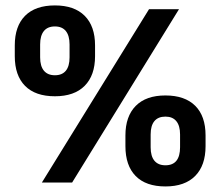

<svg xmlns="http://www.w3.org/2000/svg" viewBox="-20 -673 813 708"><path d="M246 0H134.5L529.5 -639H640ZM590 14.5Q518 14.5 480.2 -24Q442.5 -62.5 442.5 -134V-173.5Q442.5 -244 480.5 -282.5Q518.5 -321 590 -321Q661.5 -321 699.8 -283Q738 -245 738 -173.5V-134Q738 -63 699.8 -24.2Q661.5 14.5 590 14.5ZM590 -63.5Q617 -63.5 630.5 -80.2Q644 -97 644 -130V-177Q644 -209.5 630.2 -226.2Q616.5 -243 590 -243Q563 -243 549.2 -226.2Q535.5 -209.5 535.5 -177V-130Q535.5 -97 549.5 -80.2Q563.5 -63.5 590 -63.5ZM182.5 -318Q110.5 -318 72.5 -356.2Q34.5 -394.5 34.5 -466V-505.5Q34.5 -576.5 72.5 -614.8Q110.5 -653 182.5 -653Q254 -653 292.2 -614.8Q330.5 -576.5 330.5 -505.5V-466Q330.5 -395 292.2 -356.5Q254 -318 182.5 -318ZM182.5 -395.5Q209 -395.5 222.8 -412.2Q236.5 -429 236.5 -461.5V-509Q236.5 -541.5 222.8 -558.5Q209 -575.5 182.5 -575.5Q155.5 -575.5 141.8 -558.5Q128 -541.5 128 -509V-461.5Q128 -429 142 -412.2Q156 -395.5 182.5 -395.5Z"/></svg>

Font: Anek Devanagari Medium SemiBold
Style: Regular
Weight: 600
Version: Version 1.003